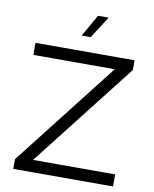

<svg xmlns="http://www.w3.org/2000/svg" viewBox="-97 -978 842 1050"><g transform="rotate(10 324.0 -452.5)"><path d="M50 0H604V-67H148L600 -646V-700H50V-633H502L50 -54ZM292 -783H342L420 -905H361Z"/></g></svg>

Font: Chess Sans
Style: Regular
Weight: 400
Designer: Wolf Bōese
Foundry: Wolf Bōese
Version: Version 7.223;Glyphs 3.3 (3306)